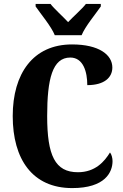

<svg xmlns="http://www.w3.org/2000/svg" viewBox="-20 -951 631 981"><path d="M260 -771H397C415 -816 469 -880 495 -918V-931H419C401 -907 353 -865 328 -838C303 -865 256 -907 238 -931H162V-918C188 -880 242 -816 260 -771ZM349 10C517 10 555 -71 555 -128C555 -143 550 -163 542 -172C514 -126 467 -71 378 -71C261 -71 221 -157 221 -358C221 -548 248 -657 339 -657C406 -657 426 -583 426 -516C513 -516 554 -555 554 -606C554 -671 486 -724 348 -724C149 -724 45 -575 45 -358C45 -137 146 10 349 10Z"/></svg>

Font: Noto Serif Ethiopic ExtraCondensed Black
Style: Regular
Weight: 900
Width: 2
Designer: Monotype Design Team
Foundry: Monotype Imaging Inc.
Version: Version 2.102